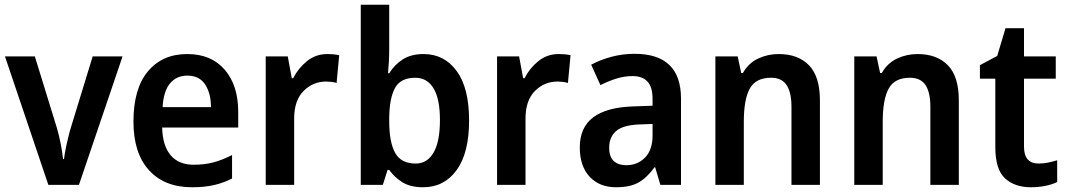

<svg xmlns="http://www.w3.org/2000/svg" viewBox="-20 -780 4505 810"><path d="M184 0 1 -542H127L221 -237Q230 -205 236.5 -171.5Q243 -138 246 -109H250Q253 -134 260 -166.5Q267 -199 276 -232L371 -542H497L313 0Z M770 -552Q871 -552 928 -486Q985 -420 985 -308V-242H664Q666 -165 700 -125Q734 -85 797 -85Q843 -85 880.5 -95Q918 -105 959 -126V-27Q922 -8 882 1Q842 10 790 10Q674 10 608.5 -62Q543 -134 543 -267Q543 -406 604 -479Q665 -552 770 -552ZM770 -461Q725 -461 697.5 -428.5Q670 -396 666 -328H870Q870 -386 845.5 -423.5Q821 -461 770 -461Z M1361 -552Q1372 -552 1385.5 -551Q1399 -550 1411 -547L1400 -430Q1391 -433 1378.5 -434.5Q1366 -436 1357 -436Q1300 -436 1260.5 -396Q1221 -356 1221 -280V0H1101V-542H1194L1211 -450H1217Q1238 -492 1275 -522Q1312 -552 1361 -552Z M1622 -573Q1622 -547 1620.5 -519Q1619 -491 1617 -471H1622Q1645 -508 1680 -530Q1715 -552 1767 -552Q1854 -552 1906.5 -480.5Q1959 -409 1959 -272Q1959 -135 1906.5 -62.5Q1854 10 1765 10Q1713 10 1679.5 -10Q1646 -30 1622 -63H1615L1595 0H1502V-760H1622ZM1732 -452Q1670 -452 1646.5 -409Q1623 -366 1622 -284V-269Q1622 -180 1647 -135Q1672 -90 1734 -90Q1782 -90 1809 -136Q1836 -182 1836 -274Q1836 -363 1809 -407.5Q1782 -452 1732 -452Z M2337 -552Q2348 -552 2361.5 -551Q2375 -550 2387 -547L2376 -430Q2367 -433 2354.5 -434.5Q2342 -436 2333 -436Q2276 -436 2236.5 -396Q2197 -356 2197 -280V0H2077V-542H2170L2187 -450H2193Q2214 -492 2251 -522Q2288 -552 2337 -552Z M2657 -553Q2853 -553 2853 -364V0H2766L2744 -74H2741Q2710 -31 2674.5 -10.5Q2639 10 2579 10Q2509 10 2467.5 -34.5Q2426 -79 2426 -158Q2426 -242 2482 -284.5Q2538 -327 2649 -331L2733 -334V-363Q2733 -413 2711.5 -436Q2690 -459 2649 -459Q2614 -459 2580.5 -448.5Q2547 -438 2513 -421L2474 -507Q2513 -528 2560 -540.5Q2607 -553 2657 -553ZM2676 -255Q2607 -252 2578.5 -226.5Q2550 -201 2550 -157Q2550 -118 2569.5 -100.5Q2589 -83 2622 -83Q2670 -83 2701.5 -115.5Q2733 -148 2733 -209V-257Z M3265 -552Q3347 -552 3393 -504.5Q3439 -457 3439 -357V0H3319V-330Q3319 -390 3298.5 -421Q3278 -452 3233 -452Q3168 -452 3143 -406Q3118 -360 3118 -267V0H2998V-542H3092L3107 -472H3114Q3138 -514 3178.5 -533Q3219 -552 3265 -552Z M3851 -552Q3933 -552 3979 -504.5Q4025 -457 4025 -357V0H3905V-330Q3905 -390 3884.5 -421Q3864 -452 3819 -452Q3754 -452 3729 -406Q3704 -360 3704 -267V0H3584V-542H3678L3693 -472H3700Q3724 -514 3764.5 -533Q3805 -552 3851 -552Z M4362 -90Q4382 -90 4401.5 -94Q4421 -98 4440 -104V-12Q4420 -2 4390.5 4Q4361 10 4329 10Q4261 10 4220 -27.5Q4179 -65 4179 -160V-448H4114V-505L4187 -544L4222 -661H4300V-542H4434V-448H4300V-161Q4300 -90 4362 -90Z"/></svg>

Font: Noto Sans Tamil SemiCondensed SemiBold
Style: Regular
Weight: 600
Width: 4
Designer: Jelle Bosma - Monotype Design Team
Foundry: Monotype Imaging Inc.
Version: Version 2.004; ttfautohint (v1.8.4.7-5d5b)